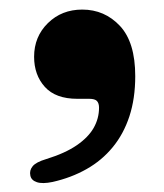

<svg xmlns="http://www.w3.org/2000/svg" viewBox="-20 -204 350 411"><path d="M145.5 7.5Q99 7.5 76 -18Q53 -43.5 53 -82.5Q53 -125.5 82.5 -154.5Q112 -183.5 156 -183.5Q204 -183.5 236.8 -148.5Q269.5 -113.5 269.5 -41Q269.5 7 257 45Q244.5 83 221.2 111.2Q198 139.5 165.2 158Q132.5 176.5 92.5 185.5Q71 190 59 186Q47 182 45 172Q42.5 161 49.8 152Q57 143 79 136.5Q119.5 124 144.2 107Q169 90 180.5 69.8Q192 49.5 192 26.5Q192 17 187.5 12.2Q183 7.5 171 7.5Z"/></svg>

Font: Fraunces
Style: Bold
Weight: 700
Version: Version 1.000;[b76b70a41]